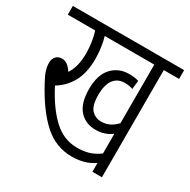

<svg xmlns="http://www.w3.org/2000/svg" viewBox="-143 -757 883 892"><g transform="rotate(30 298.5 -311.0)"><path d="M515 -575V0H464V-47Q435 -28 406 -20.5Q377 -13 345 -13Q259 -13 193 -72.5Q127 -132 66 -246Q49 -276 42.5 -297.5Q36 -319 36 -339Q36 -358 47.5 -371.5Q59 -385 80 -385Q110 -385 135 -346Q149 -367 156.5 -395.5Q164 -424 164 -464Q163 -525 147 -575H0V-622H597V-575ZM382 -222Q408 -222 428.5 -233Q449 -244 464 -261V-575H198Q205 -553 209.5 -522Q214 -491 214 -462Q214 -385 186.5 -336Q159 -287 113 -260Q162 -165 218 -113Q274 -61 345 -61Q378 -61 405.5 -68.5Q433 -76 464 -98V-204Q447 -191 426 -183.5Q405 -176 379 -176Q324 -176 291 -213Q258 -250 258 -326Q258 -401 293.5 -440Q329 -479 386 -479Q415 -479 437 -472L432 -426Q413 -433 388 -433Q350 -433 329.5 -405Q309 -377 309 -325Q309 -266 330 -244Q351 -222 382 -222Z"/></g></svg>

Font: Noto Sans ExtraCondensed Light
Style: Italic
Weight: 300
Width: 2
Italic angle: -12°
Designer: Monotype Design Team
Foundry: Monotype Imaging Inc.
Version: Version 2.013; ttfautohint (v1.8.4.7-5d5b)